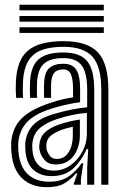

<svg xmlns="http://www.w3.org/2000/svg" viewBox="-20 -785 520 816"><path d="M410.5 0V-404Q410.5 -501.5 373.2 -543.8Q336 -586 249.5 -586Q160.5 -586 120.8 -550.9Q81 -515.8 77.5 -434.8Q77 -419.5 76.9 -402.8Q76.8 -386 78.2 -369.2H48.5Q47 -387 46.9 -401.4Q46.8 -415.8 47.5 -436Q51.2 -530 98.8 -570Q146.2 -610 249.5 -610Q352 -610 396.2 -562.2Q440.5 -514.5 440.5 -404V0ZM350.5 0.2V-72L355 -151.5H348.2Q324.2 -98.2 289 -67.2Q253.8 -36.2 197.8 -36.5Q152 -36.8 122.4 -62.8Q92.8 -88.8 88.2 -142.2Q88 -147.2 87.4 -157.6Q86.8 -168 87.2 -174.5Q91.5 -221.8 119.6 -252.2Q147.8 -282.8 210.5 -301Q287.8 -323.5 350.5 -329V-404Q350.5 -475.8 327.2 -506.9Q304 -538 249.5 -538Q192.2 -538 166 -513.6Q139.8 -489.2 137.5 -433.5Q137 -419 136.8 -403Q136.5 -387 137.8 -369.2H108Q106.8 -388.5 106.9 -404.4Q107 -420.2 107.5 -434Q110.2 -502.5 143.2 -532.2Q176.2 -562 249.5 -562Q319.8 -562 350.1 -525.4Q380.5 -488.8 380.5 -404V0.2ZM178.8 10.5Q114 10.5 74.4 -26.8Q34.8 -64 28.5 -137Q27.8 -146.2 27.2 -159.4Q26.8 -172.5 27.5 -180.2Q32.8 -241.8 70.9 -280.6Q109 -319.5 191.2 -346.8Q210.5 -353.2 224.1 -357.2Q237.8 -361.2 252.8 -364.5Q267.8 -367.8 290.5 -371.5V-404.2Q290.5 -450.2 281.1 -470.1Q271.8 -490 249.5 -490Q222.2 -490 210.4 -475.6Q198.5 -461.2 197.2 -429.5Q197 -424.2 196.8 -406Q196.5 -387.8 197.2 -369.2H167.5Q166.5 -391.5 166.9 -406.9Q167.2 -422.2 167.5 -432.8Q169.5 -479 190.2 -496.5Q211 -514 249.5 -514Q288 -514 304.2 -488.5Q320.5 -463 320.5 -404.2V-350.8Q283.5 -345.2 256.8 -339.1Q230 -333 201 -324Q127.2 -300.8 94.8 -266Q62.2 -231.2 57.5 -177.8Q57 -170.5 57.4 -159.2Q57.8 -148 58.5 -139.5Q63.8 -77.2 97.8 -45Q131.8 -12.8 188.5 -12.8Q240.8 -12.8 273 -35.9Q305.2 -59 327.2 -91.5H334L323.8 -22.5V0H294L293.5 -4L308.8 -48H303.2Q276.8 -18.5 250.5 -4Q224.2 10.5 178.8 10.5ZM209 -60Q247.8 -60 279.5 -82.6Q311.2 -105.2 330.2 -140.8Q349.2 -176.2 349.2 -214.8V-305Q290.8 -301.5 220 -278Q173.2 -262.5 146.5 -238Q119.8 -213.5 117 -169.5Q116.8 -162.8 117.4 -155.9Q118 -149 118.2 -144.8Q121.8 -104 145.2 -82Q168.8 -60 209 -60ZM216.8 -86Q185.8 -86 169.4 -105.1Q153 -124.2 148 -147.5Q146.2 -157.2 146.8 -166.5Q149.5 -201 169.6 -221.1Q189.8 -241.2 229 -255Q248.8 -262 272.8 -267.9Q296.8 -273.8 319.5 -277V-212Q319.5 -158.5 292.5 -122.2Q265.5 -86 216.8 -86ZM221.2 -109.5Q253.8 -109.5 271.6 -137.9Q289.5 -166.2 289.5 -209.2V-246.5Q252.8 -237.8 238.5 -232Q205.2 -218.2 191.4 -204Q177.5 -189.8 177 -166.8Q177 -162 177 -158.1Q177 -154.2 178 -150Q181 -137.8 190.9 -123.6Q200.8 -109.5 221.2 -109.5ZM421.2 -741H62.8V-765H421.2ZM421.2 -693H62.8V-717H421.2ZM421.2 -645H62.8V-669H421.2Z"/></svg>

Font: Big Shoulders Inline Display Black
Style: Regular
Weight: 900
Designer: Patric King
Foundry: XO Type Co
Version: Version 1.000